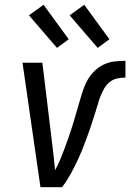

<svg xmlns="http://www.w3.org/2000/svg" viewBox="-20 -782 544 802"><path d="M239 0H149L74 -520H157L199 -173Q202 -148 205 -122Q208 -96 210 -71Q222 -93 231.5 -115.5Q241 -138 249.5 -161Q258 -184 266 -207Q274 -230 281.5 -253.5Q289 -277 295.5 -300Q302 -323 309 -346.5Q316 -370 323 -393.5Q330 -417 341 -439Q352 -461 369.5 -480Q387 -499 409.5 -510.5Q432 -522 456 -525Q480 -528 504 -528V-458Q488 -458 470.5 -454.5Q453 -451 439 -440Q425 -429 416 -413.5Q407 -398 400.5 -382Q394 -366 389.5 -349.5Q385 -333 379.5 -316.5Q374 -300 369 -284Q364 -268 358.5 -251.5Q353 -235 347 -219Q341 -203 335 -186.5Q329 -170 322.5 -154Q316 -138 308.5 -122Q301 -106 293.5 -90.5Q286 -75 277.5 -59.5Q269 -44 259.5 -29Q250 -14 239 0ZM388 -582 271 -718 332 -762 437 -618ZM218 -582 101 -718 162 -762 267 -618Z"/></svg>

Font: Iosevka Oblique
Style: Regular
Weight: 400
Italic angle: -9°
Monospace: yes
Designer: Belleve Invis
Foundry: Belleve Invis
Version: Version 32.5.0; ttfautohint (v1.8.4)